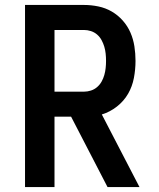

<svg xmlns="http://www.w3.org/2000/svg" viewBox="-20 -755 640 775"><path d="M414 0 267 -284H200V0H81V-735H319Q348 -735 377 -729Q406 -723 431 -708.5Q456 -694 475.5 -672Q495 -650 506.5 -623.5Q518 -597 522.5 -568Q527 -539 527 -509Q527 -475 520.5 -440.5Q514 -406 497 -376.5Q480 -347 452 -325Q424 -303 391 -293L543 0ZM200 -385H319Q333 -385 347 -389.5Q361 -394 372 -403.5Q383 -413 390 -425.5Q397 -438 401 -452Q405 -466 406.5 -480.5Q408 -495 408 -509Q408 -524 406.5 -538.5Q405 -553 401 -566.5Q397 -580 390 -593Q383 -606 372 -615.5Q361 -625 347 -629.5Q333 -634 319 -634H200Z"/></svg>

Font: Iosevka Extended
Style: Bold
Weight: 700
Width: 7
Monospace: yes
Designer: Belleve Invis
Foundry: Belleve Invis
Version: Version 32.5.0; ttfautohint (v1.8.4)